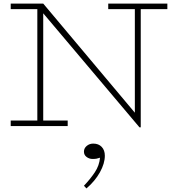

<svg xmlns="http://www.w3.org/2000/svg" viewBox="-20 -706 971 1075"><path d="M761 7 176 -686H222L735 -75V-669H768V7ZM40 0V-31H359V0ZM189 -15V-686H222V-15ZM40 -655V-686H222V-655ZM586 -655V-686H917V-655ZM567 166Q567 209 539.5 258.5Q512 308 464 349L450 334Q486 296 511 258.5Q536 221 540 177Q528 181 520 182.5Q512 184 498 184Q480 184 465 173Q450 162 450 143Q450 124 465.5 111Q481 98 502 98Q532 98 549.5 116.5Q567 135 567 166Z"/></svg>

Font: BioRhyme ExtraLight
Style: Regular
Weight: 250
Designer: Aoife Mooney
Foundry: Aoife Mooney Type
Version: Version 1.600;gftools[0.9.33]